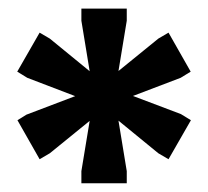

<svg xmlns="http://www.w3.org/2000/svg" viewBox="-20 -797 477 440"><path d="M270.5 -377H166.5V-404.8L185.5 -520L94.2 -445.8L70.8 -432.1L20 -521.5L40.5 -534.2L152.3 -576.7L42.5 -618.7L19.5 -632.8L70.8 -722.2L94.2 -708.5L185.5 -633.8L166.5 -749.5V-777.3H270.5V-749.5L251.5 -634.3L342.8 -708.5L366.2 -722.2L417 -632.8L394 -618.7L284.7 -577.1L394.5 -535.6L417.5 -521.5L366.2 -432.1L342.8 -445.8L251.5 -520.5L270.5 -404.8Z"/></svg>

Font: NoticiaText-Bold
Style: Bold
Weight: 700
Designer: JM Sole
Foundry: JM Sole
Version: Version 1.003